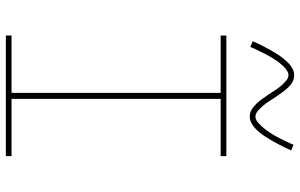

<svg xmlns="http://www.w3.org/2000/svg" viewBox="-200 -800 1001 640"><g transform="rotate(90 300.0 -480.5)"><path d="M99 0V-19H290V-716H99V-735H501V-716H310V-19H501V0ZM369 -813Q356 -813 345.5 -819.5Q335 -826 326.5 -835Q318 -844 311 -853.5Q304 -863 297 -873.5Q290 -884 283 -895Q276 -906 268.5 -915Q261 -924 251 -933Q241 -942 231 -942Q226 -942 223.5 -941Q221 -940 217.5 -938Q214 -936 209.5 -932.5Q205 -929 200 -923.5Q195 -918 192.5 -915Q190 -912 187.5 -909Q185 -906 183 -902.5Q181 -899 178.5 -895.5Q176 -892 173.5 -888Q171 -884 168.5 -879.5Q166 -875 163.5 -870.5Q161 -866 158.5 -861Q156 -856 153.5 -850.5Q151 -845 148 -839.5Q145 -834 142.5 -828Q140 -822 137 -815L118 -823Q123 -835 128 -845Q133 -855 138 -864.5Q143 -874 147.5 -882Q152 -890 156.5 -897.5Q161 -905 165 -911Q169 -917 173.5 -922.5Q178 -928 185.5 -936.5Q193 -945 200.5 -950Q208 -955 215 -958Q222 -961 231 -961Q244 -961 254.5 -955Q265 -949 273.5 -939.5Q282 -930 289 -920.5Q296 -911 303 -900.5Q310 -890 317 -879Q324 -868 331.5 -859Q339 -850 349 -841Q359 -832 369 -832Q374 -832 376.5 -833Q379 -834 382.5 -836Q386 -838 390.5 -842Q395 -846 400 -851Q405 -856 407.5 -859.5Q410 -863 412.5 -866Q415 -869 417 -872Q419 -875 421.5 -879Q424 -883 426.5 -886.5Q429 -890 431.5 -894.5Q434 -899 436.5 -903.5Q439 -908 441.5 -913Q444 -918 446.5 -923.5Q449 -929 452 -934.5Q455 -940 457.5 -946Q460 -952 463 -959L482 -951Q477 -940 472 -929.5Q467 -919 462 -910Q457 -901 452.5 -892.5Q448 -884 443.5 -877Q439 -870 435 -863.5Q431 -857 426.5 -851.5Q422 -846 414.5 -837.5Q407 -829 399.5 -824Q392 -819 385 -816Q378 -813 369 -813Z"/></g></svg>

Font: Iosevka HT Thin Extended
Style: Regular
Weight: 100
Width: 7
Monospace: yes
Designer: Belleve Invis
Foundry: Belleve Invis
Version: Version 32.3.0; ttfautohint (v1.8.4)